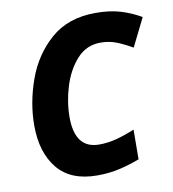

<svg xmlns="http://www.w3.org/2000/svg" viewBox="-82 -797 795 880"><g transform="rotate(-10 315.5 -357.5)"><path d="M301 10Q359 10 408.5 -2Q458 -14 499 -30L500 -168Q454 -149 414 -138.5Q374 -128 334 -128Q221 -128 221 -274Q221 -346 243.5 -418Q266 -490 310 -538.5Q354 -587 420 -587Q460 -587 494 -573.5Q528 -560 566 -538L631 -669Q584 -696 535 -710.5Q486 -725 421 -725Q293 -725 212 -654Q131 -583 93 -476.5Q55 -370 55 -265Q55 -140 116 -65Q177 10 301 10Z"/></g></svg>

Font: Noto Sans Display Extra
Style: Italic
Weight: 800
Italic angle: -12°
Designer: Monotype Design Team
Foundry: Monotype Imaging Inc.
Version: Version 1.900